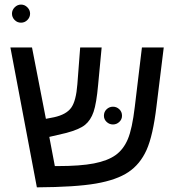

<svg xmlns="http://www.w3.org/2000/svg" viewBox="-20 -804 770 829"><path d="M326.2 -599.1H418.9L403.8 -439Q396.5 -357.4 384 -321Q371.6 -284.7 347.2 -264.9Q322.8 -245.1 266.1 -230L192.9 -212.9L216.8 -86.9H228.5Q326.7 -86.9 385.7 -98.4Q444.8 -109.9 479 -134.3Q513.2 -158.7 532 -203.4Q550.8 -248 562 -342.8L592.8 -599.1H687L655.8 -346.2Q640.6 -218.3 612.8 -156.5Q585 -94.7 534.2 -60.8Q483.4 -26.9 394.3 -11.5Q305.2 3.9 139.2 4.9L24.9 -599.1H118.2L178.2 -291L213.9 -297.9Q266.6 -309.6 287.6 -339.1Q308.6 -368.7 314 -439.9ZM428.7 -304.2Q428.7 -321.3 440.4 -332.3Q452.1 -343.3 467.8 -343.3Q483.4 -343.3 495.1 -332.3Q506.8 -321.3 506.8 -304.2Q506.8 -288.6 495.1 -277.6Q483.4 -266.6 467.8 -266.6Q452.1 -266.6 440.4 -277.6Q428.7 -288.6 428.7 -304.2ZM31.7 -745.1Q31.7 -760.7 43.5 -772.5Q55.2 -784.2 70.8 -784.2Q86.4 -784.2 98.1 -772.5Q109.9 -760.7 109.9 -745.1Q109.9 -729.5 98.4 -717.8Q86.9 -706.1 70.8 -706.1Q54.2 -706.1 43 -717.8Q31.7 -729.5 31.7 -745.1Z"/></svg>

Font: Arial
Style: Regular
Weight: 400
Designer: Steve Matteson
Foundry: Ascender Corporation
Version: Version 2.00.3